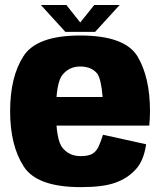

<svg xmlns="http://www.w3.org/2000/svg" viewBox="-20 -743 649 768"><path d="M303 5.5V-118.5Q257.5 -118.5 231 -150.5Q204 -181.5 204 -297.5Q204 -413 230.5 -444.5Q257.5 -477 301 -477Q346 -477 369.5 -448Q385 -424 390.5 -355H188V-240.5H577Q580 -266.5 580 -298Q580 -433.5 530 -517.5Q479 -601 300.5 -601Q127 -601 74 -518.5Q20.5 -436 20.5 -298Q20.5 -162.5 74 -78.5Q126.5 5.5 303 5.5ZM303 -118.5V5.5Q393.5 5.5 442 -12.5Q490 -29.5 522.5 -65Q555 -99.5 564.5 -166L392 -204Q383 -175.5 373.5 -155Q363.5 -135 347 -126.5Q330.5 -118.5 303 -118.5ZM241.5 -615.5H360.5L458.5 -723H357L301 -653L245.5 -723H143.5Z"/></svg>

Font: Anybody SemiCondensed ExtraBold
Style: Regular
Weight: 800
Width: 4
Version: Version 1.113;gftools[0.9.25]